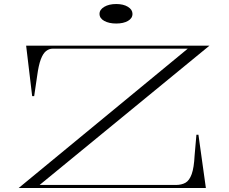

<svg xmlns="http://www.w3.org/2000/svg" viewBox="-20 -935 1137 955"><path d="M73 0 914 -693H243Q224 -693 209 -681Q194 -669 183 -640Q172 -611 165 -559L150 -457H140L110 -708H1022L177 -15H854Q883 -15 902.5 -26Q922 -37 933.5 -69Q945 -101 948 -162L957 -265H967L1004 0ZM558 -915Q594 -915 616.5 -901Q639 -887 639 -866Q639 -844 616.5 -831Q594 -818 558 -818Q522 -818 498.5 -831Q475 -844 475 -866Q475 -887 498.5 -901Q522 -915 558 -915Z"/></svg>

Font: Kalnia Expanded ExtraLight
Style: Regular
Weight: 250
Width: 7
Designer: Frida Medrano
Foundry: Frida Medrano
Version: Version 1.105